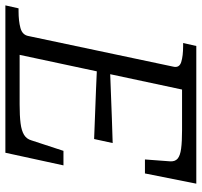

<svg xmlns="http://www.w3.org/2000/svg" viewBox="-57 -712 750 714"><g transform="rotate(90 318.0 -355.0)"><path d="M576 -216 529 0H-19L-8 -49H3Q39 -49 65 -56Q91 -63 95 -86L209 -625Q214 -647 191.5 -654Q169 -661 132 -661H121L132 -710H644L606 -519H554L561 -613Q562 -631 551 -640.5Q540 -650 514 -653.5Q488 -657 445 -657H294L165 -53H349Q392 -53 419.5 -56.5Q447 -60 462.5 -69.5Q478 -79 483 -97L522 -216ZM215 -389Q262 -391 308 -392.5Q354 -394 400.5 -396Q447 -398 493 -399L478 -330Q433 -332 387 -333.5Q341 -335 295.5 -337Q250 -339 204 -341Z"/></g></svg>

Font: Roboto Serif Light
Style: Italic
Weight: 300
Italic angle: -10°
Version: Version 1.007